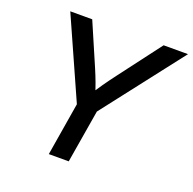

<svg xmlns="http://www.w3.org/2000/svg" viewBox="-128 -858 992 987"><g transform="rotate(20 368.0 -364.0)"><path d="M239.7 0 287.6 -290 92.3 -727.5H212.4L312 -496.6Q327.1 -461.4 339.8 -427.2Q352.5 -393.1 364.7 -351.6H328.6Q354 -393.6 377.9 -427.7Q401.9 -461.9 428.2 -496.6L603 -727.5H736.3L397 -290L348.6 0Z"/></g></svg>

Font: Inter 24pt Medium
Style: Italic
Weight: 500
Italic angle: -9.3988°
Designer: Rasmus Andersson
Foundry: rsms
Version: Version 4.001;git-66647c0bb